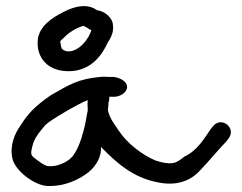

<svg xmlns="http://www.w3.org/2000/svg" viewBox="-20 -710 807 639"><path d="M138 -91C198 -89 246 -114 276 -138C302 -160 318 -190 316 -221C367 -169 423 -117 511 -102C581 -89 624 -118 647 -144C674 -172 712 -218 734 -240L742 -251C766 -285 717 -324 689 -290L681 -280C661 -252 639 -210 594 -189C580 -178 567 -168 553 -167C535 -165 515 -170 497 -176C454 -194 403 -233 376 -274C359 -299 346 -315 339 -343C340 -351 341 -360 341 -368C343 -373 344 -381 344 -388H352C379 -385 403 -403 403 -420C403 -440 379 -451 359 -454H341C333 -455 324 -455 313 -454C241 -447 213 -430 149 -393C100 -359 75 -335 48 -292C30 -267 12 -227 21 -184C28 -144 93 -93 138 -91ZM131 -294C146 -310 245 -367 268 -375L270 -376C271 -376 269 -376 272 -377C271 -368 271 -358 272 -348V-342C267 -320 265 -298 259 -279V-278C250 -243 235 -200 214 -182C198 -168 169 -155 142 -157H141C136 -157 125 -161 108 -174C82 -193 80 -193 88 -224C94 -251 111 -270 131 -294ZM109 -592 108 -591C95 -533 127 -473 208 -473C286 -473 322 -532 339 -569C352 -589 360 -607 355 -633V-634C349 -655 327 -673 303 -676C277 -695 244 -693 208 -678C168 -660 122 -634 109 -593ZM193 -585C207 -600 232 -617 258 -624L273 -616C274 -615 277 -612 284 -610C276 -580 243 -539 208 -539C202 -539 198 -540 195 -542H194C184 -548 185 -547 182 -563C179 -576 180 -572 193 -585Z"/></svg>

Font: Stray Cat
Style: ExBdExt
Weight: 800
Version: Version 1.0